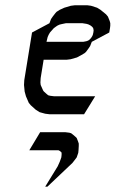

<svg xmlns="http://www.w3.org/2000/svg" viewBox="-20 -432 454 726"><path d="M70.8 -110.8 71.8 -128.9 101.1 -309.1 167 -344.2 172.9 -359.9 179.2 -369.1 189 -381.8 193.8 -387.2 206.1 -395 223.1 -402.8 248 -410.2 263.2 -412.1H310.1L324.2 -410.2L347.2 -402.8L359.9 -395L380.9 -377.9L388.2 -369.1L395 -352.1L397 -344.2V-335L396 -326.2L393.1 -309.1L327.1 -273.9L320.8 -257.8L314.9 -249L305.2 -235.8L299.8 -231L288.1 -224.1L271 -214.8L247.1 -208L231.9 -206.1H145L133.8 -137.2L132.8 -120.1L133.8 -110.8L137.2 -103L143.1 -89.8L146 -85.9L155.8 -77.1L162.1 -71.8L169.9 -69.8L185.1 -67.9H339.8L297.9 0H167L150.9 -2L129.9 -7.8L115.2 -17.1L96.2 -34.2L88.9 -43L78.1 -67.9L73.2 -85.9ZM90.8 136.2 131.8 67.9H227.1L242.2 69.8L249 71.8L255.9 77.1L266.1 85.9L270 89.8L274.9 102.1L277.8 110.8V120.1L276.9 136.2L275.9 146L270 163.1L264.2 170.9L253.9 184.1L159.2 273.9H150.9L198.2 196.8L206.1 179.2L211.9 163.1L212.9 153.8V145L207 139.2L201.2 136.2ZM155.8 -273.9H294.9L305.2 -275.9L309.1 -276.9L316.9 -280.8L324.2 -288.1L329.1 -295.9L331.1 -300.8L333 -309.1L334 -316.9L333 -323.2L332 -326.2L328.1 -331.1L321.8 -335.9L314 -339.8L307.1 -341.8L292 -344.2H229L212.9 -340.8L205.1 -338.9L196.8 -335L184.1 -326.2L180.2 -321.8L168.9 -309.1L164.1 -300.8L160.2 -292ZM336.9 -405.8Z"/></svg>

Font: Petahja
Style: Italic
Weight: 400
Designer: T. Christopher White
Version: Version 1.1